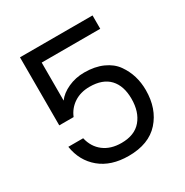

<svg xmlns="http://www.w3.org/2000/svg" viewBox="-167 -860 962 997"><g transform="rotate(-30 314.0 -361.0)"><path d="M88 -724H523V-644H172V-416Q195 -448 240 -468.5Q285 -489 337 -489Q400 -489 447 -468Q494 -447 519.5 -411Q545 -375 557 -335Q569 -295 569 -250Q569 -139 506 -68.5Q443 2 322 2Q217 2 152 -52Q87 -106 73 -196H162Q175 -139 217 -107Q259 -75 323 -75Q402 -75 442 -122.5Q482 -170 482 -248Q482 -326 442 -368.5Q402 -411 324 -411Q270 -411 231 -385.5Q192 -360 174 -316H88Z"/></g></svg>

Font: SVN-Poppins
Style: Regular
Weight: 400
Designer: Ninad Kale (Devanagari), Jonny Pinhorn (Latin)
Foundry: Indian Type Foundry
Version: Version 3.002 2017